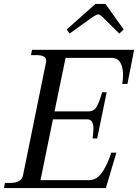

<svg xmlns="http://www.w3.org/2000/svg" viewBox="-43 -952 699 972"><path d="M309 -782 295 -803 440 -932H491L583 -803L561 -782L474 -868Q461 -879 454 -879Q446 -879 429 -868ZM636 -700 602 -527H576Q580 -551 580 -574Q580 -610 566.5 -634.5Q553 -659 519 -659H289L233 -388H404Q433 -388 446.5 -412Q460 -436 474 -485H497L449 -251H426Q430 -287 430 -302Q430 -324 422.5 -336Q415 -348 396 -348H225L162 -40H407Q448 -40 475.5 -81.5Q503 -123 520 -179H546L493 0H-23L-18 -26H9Q64 -26 73 -62L190 -637Q191 -640 191 -645Q191 -673 141 -673H114L119 -700Z"/></svg>

Font: Taviraj
Style: Italic
Weight: 400
Italic angle: -12°
Designer: Katatrad Team
Foundry: CadsonDemak
Version: Version 1.001